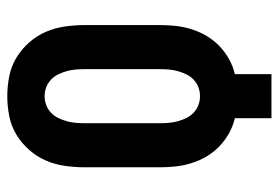

<svg xmlns="http://www.w3.org/2000/svg" viewBox="-142 -642 783 540"><g transform="rotate(-90 250.0 -371.5)"><path d="M188 0V-103Q166 -108 145.5 -119.5Q125 -131 108.5 -147Q92 -163 80.5 -182.5Q69 -202 62 -224Q55 -246 52.5 -268.5Q50 -291 50 -314V-525Q50 -553 54 -581Q58 -609 69 -634.5Q80 -660 99 -681.5Q118 -703 142 -717.5Q166 -732 194 -737.5Q222 -743 250 -743Q278 -743 306 -737.5Q334 -732 358 -717.5Q382 -703 401 -681.5Q420 -660 431 -634.5Q442 -609 446 -581Q450 -553 450 -525V-314Q450 -291 447.5 -268.5Q445 -246 438 -224Q431 -202 419.5 -182.5Q408 -163 391.5 -147Q375 -131 354.5 -119.5Q334 -108 312 -103V0ZM250 -201Q263 -201 275 -205.5Q287 -210 296.5 -219Q306 -228 311.5 -239.5Q317 -251 320.5 -263.5Q324 -276 325 -289Q326 -302 326 -314V-525Q326 -537 325 -550Q324 -563 320.5 -575.5Q317 -588 311.5 -599.5Q306 -611 296.5 -620Q287 -629 275 -633.5Q263 -638 250 -638Q237 -638 225 -633.5Q213 -629 203.5 -620Q194 -611 188.5 -599.5Q183 -588 179.5 -575.5Q176 -563 175 -550Q174 -537 174 -525V-314Q174 -302 175 -289Q176 -276 179.5 -263.5Q183 -251 188.5 -239.5Q194 -228 203.5 -219Q213 -210 225 -205.5Q237 -201 250 -201Z"/></g></svg>

Font: Iosevka SS04 Extrabold
Style: Regular
Weight: 800
Monospace: yes
Designer: Belleve Invis
Foundry: Belleve Invis
Version: Version 19.0.0; ttfautohint (v1.8.4)